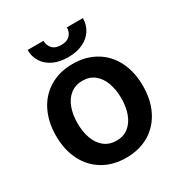

<svg xmlns="http://www.w3.org/2000/svg" viewBox="-169 -836 920 972"><g transform="rotate(-30 291.0 -350.5)"><path d="M37.1 -262.7Q37.1 -344.7 68.4 -406.7Q99.6 -468.8 157.2 -502.9Q214.8 -537.1 291 -537.1Q367.7 -537.1 425.3 -502.9Q482.9 -468.8 513.9 -406.7Q544.9 -344.7 544.9 -262.7Q544.9 -181.2 513.7 -119.1Q482.4 -57.1 425 -23.2Q367.7 10.7 291 10.7Q214.8 10.7 157.2 -23.4Q99.6 -57.6 68.4 -119.4Q37.1 -181.2 37.1 -262.7ZM418.9 -263.7Q418.9 -313 404.5 -352.8Q390.1 -392.6 361.6 -415.5Q333 -438.5 292 -438.5Q250 -438.5 220.9 -415.5Q191.9 -392.6 177.5 -353Q163.1 -313.5 163.1 -263.7Q163.1 -213.9 177.5 -174.3Q191.9 -134.8 220.9 -111.8Q250 -88.9 292 -88.9Q333 -88.9 361.6 -111.8Q390.1 -134.8 404.5 -174.3Q418.9 -213.9 418.9 -263.7ZM291 -577.1Q242.2 -577.1 205.8 -594Q169.4 -610.8 149.7 -641.4Q129.9 -671.9 129.9 -711.9H222.7Q222.7 -685.1 239.5 -666.7Q256.3 -648.4 291 -648.4Q325.2 -648.4 342.3 -666.5Q359.4 -684.6 359.4 -711.9H453.1Q452.6 -671.9 432.6 -641.4Q412.6 -610.8 376.2 -594Q339.8 -577.1 291 -577.1Z"/></g></svg>

Font: Pretendard SemiBold
Style: Regular
Weight: 600
Designer: Base glyphs from Inter by Rasmus Andersson; Hangeul glyphs from Noto Sans CJK(Source Han Sans) by Jang Soo-young and Kan
Foundry: Kil Hyung-jin
Version: Version 1.309